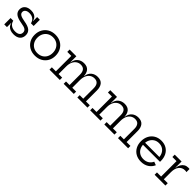

<svg xmlns="http://www.w3.org/2000/svg" viewBox="427 -2064 3594 3594"><g transform="rotate(45 2224.5 -267.0)"><path d="M313.5 9.5Q260 9.5 223.2 -6.5Q186.5 -22.5 165 -49.2Q143.5 -76 137 -109H119L133.5 -168Q143 -115.5 185.8 -82.5Q228.5 -49.5 297 -49.5Q355.5 -49.5 387.8 -73.2Q420 -97 420 -142.5Q420 -184 388 -207Q356 -230 276 -242Q161.5 -260 113 -298.8Q64.5 -337.5 64.5 -401Q64.5 -465 109 -503.5Q153.5 -542 233 -542Q285.5 -542 319.8 -526Q354 -510 372.5 -483.2Q391 -456.5 396.5 -424.5H414.5L400 -368Q391 -419 351 -451.2Q311 -483.5 246.5 -483.5Q194.5 -483.5 165.2 -461.5Q136 -439.5 136 -403Q136 -364.5 172.5 -342.8Q209 -321 287.5 -308.5Q398.5 -291 445 -251Q491.5 -211 491.5 -143Q491.5 -71.5 445.8 -31Q400 9.5 313.5 9.5ZM61.5 0V-168H133.5V0ZM400 -368V-532.5H472V-368Z M879 9.5Q796 9.5 733.5 -25.8Q671 -61 636 -122.5Q601 -184 601 -264.5Q601 -345.5 636 -408.2Q671 -471 733.5 -506.5Q796 -542 879 -542Q962 -542 1024.5 -506.5Q1087 -471 1122 -408.2Q1157 -345.5 1157 -264.5Q1157 -184 1122 -122.5Q1087 -61 1024.5 -25.8Q962 9.5 879 9.5ZM879 -57Q939 -57 984.8 -83Q1030.5 -109 1056.2 -155.8Q1082 -202.5 1082 -264.5Q1082 -327 1056.2 -374.5Q1030.5 -422 984.8 -448.8Q939 -475.5 879 -475.5Q819 -475.5 773.2 -448.8Q727.5 -422 701.8 -374.5Q676 -327 676 -264.5Q676 -202.5 701.8 -155.8Q727.5 -109 773.2 -83Q819 -57 879 -57Z M1997 0V-62H2091V-341.5Q2091 -407 2062 -444Q2033 -481 1971.5 -481Q1922 -481 1883.5 -455Q1845 -429 1823 -380.5Q1801 -332 1801 -264L1783.5 -371H1804Q1816.5 -458 1868.8 -501Q1921 -544 1996 -544Q2080.5 -544 2121.8 -494Q2163 -444 2163 -353V-62H2265V0ZM1260 0V-62H1366.5V-470.5H1260V-532.5H1438.5V-62H1533V0ZM1635 0V-62H1729V-341.5Q1729 -407 1700 -444Q1671 -481 1609.5 -481Q1560 -481 1521.5 -455Q1483 -429 1460.8 -380.5Q1438.5 -332 1438.5 -264L1421.5 -371H1442Q1454 -458 1506.5 -501Q1559 -544 1634 -544Q1718.5 -544 1759.8 -494Q1801 -444 1801 -353V-62H1903V0Z M3073 0V-62H3167V-341.5Q3167 -407 3138 -444Q3109 -481 3047.5 -481Q2998 -481 2959.5 -455Q2921 -429 2899 -380.5Q2877 -332 2877 -264L2859.5 -371H2880Q2892.5 -458 2944.8 -501Q2997 -544 3072 -544Q3156.5 -544 3197.8 -494Q3239 -444 3239 -353V-62H3341V0ZM2336 0V-62H2442.5V-470.5H2336V-532.5H2514.5V-62H2609V0ZM2711 0V-62H2805V-341.5Q2805 -407 2776 -444Q2747 -481 2685.5 -481Q2636 -481 2597.5 -455Q2559 -429 2536.8 -380.5Q2514.5 -332 2514.5 -264L2497.5 -371H2518Q2530 -458 2582.5 -501Q2635 -544 2710 -544Q2794.5 -544 2835.8 -494Q2877 -444 2877 -353V-62H2979V0Z M3687 9.5Q3604.5 9.5 3544 -25.5Q3483.5 -60.5 3450.5 -122.2Q3417.5 -184 3417.5 -264.5Q3417.5 -346 3450.8 -408.5Q3484 -471 3543.8 -506.5Q3603.5 -542 3683 -542Q3763 -542 3821.5 -507Q3880 -472 3911.5 -410Q3943 -348 3943 -267Q3943 -257.5 3942.8 -252Q3942.5 -246.5 3941.5 -242.5H3870.5Q3871 -248.5 3871.2 -255.8Q3871.5 -263 3871.5 -272.5Q3871.5 -332 3848.8 -378.2Q3826 -424.5 3784 -451Q3742 -477.5 3683 -477.5Q3625.5 -477.5 3582 -450.2Q3538.5 -423 3514.5 -375.2Q3490.5 -327.5 3490.5 -264.5Q3490.5 -203.5 3514.2 -156.8Q3538 -110 3582 -83.5Q3626 -57 3686.5 -57Q3749.5 -57 3795.8 -86.8Q3842 -116.5 3864.5 -168L3932.5 -142.5Q3903 -72 3838.2 -31.2Q3773.5 9.5 3687 9.5ZM3463 -242.5V-298H3920L3941 -242.5Z M4224 -62H4328V0H4042.5V-62H4152V-470.5H4042.5V-532.5H4224ZM4428.5 -456Q4419.5 -458.5 4409.2 -460Q4399 -461.5 4387 -461.5Q4313 -461.5 4268.5 -406.2Q4224 -351 4224 -253L4207 -369.5H4227.5Q4234.5 -422.5 4256.5 -460.8Q4278.5 -499 4313.8 -519.8Q4349 -540.5 4396.5 -540.5Q4405.5 -540.5 4412.8 -539.8Q4420 -539 4428.5 -537.5Z"/></g></svg>

Font: Hepta Slab
Style: Regular
Weight: 400
Designer: Michael LaGattuta
Foundry: Michael LaGattuta
Version: Version 1.100